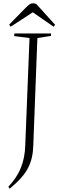

<svg xmlns="http://www.w3.org/2000/svg" viewBox="-20 -927 356 1171"><path d="M160 -695 66 -707 68 -723H291V-708L208 -695L183 -40Q182 -1 174.5 32.5Q167 66 151.5 96.5Q136 127 108.5 158Q81 189 39 224L31 212Q58 183 77 154Q96 125 108 94.5Q120 64 126.5 30.5Q133 -3 134 -40ZM316 -776 307 -764 180 -852 45 -764 36 -777 139 -882Q151 -894 160.5 -900.5Q170 -907 180 -907Q187 -907 192.5 -905.5Q198 -904 202 -902Z"/></svg>

Font: Literata 60pt ExtraLight
Style: Italic
Weight: 250
Italic angle: -2°
Designer: Latin by Veronika Burian and Jose Scaglione. Greek by Irene Vlachou. Cyrillic by Vera Evstafieva
Foundry: TypeTogether
Version: Version 3.103;gftools[0.9.29]